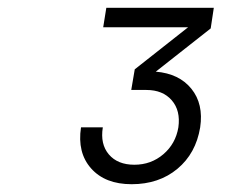

<svg xmlns="http://www.w3.org/2000/svg" viewBox="-20 -850 640 493"><path d="M318 -377Q250 -377 214 -417.5Q178 -458 188 -523H244Q237 -480 259.5 -453.5Q282 -427 325 -427Q368 -427 399.5 -454Q431 -481 438 -523Q444 -566 421 -592.5Q398 -619 356 -619H317L326 -672L463 -780H245L253 -830H529L521 -777L380 -666Q440 -661 471.5 -622Q503 -583 494 -523Q483 -456 435.5 -416.5Q388 -377 318 -377Z"/></svg>

Font: JetBrains Mono NL ExtraLight
Style: Italic
Weight: 200
Italic angle: -9°
Monospace: yes
Designer: Philipp Nurullin, Konstantin Bulenkov
Foundry: JetBrains
Version: Version 2.305; ttfautohint (v1.8.4.7-5d5b)